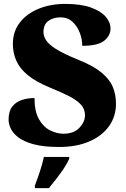

<svg xmlns="http://www.w3.org/2000/svg" viewBox="-20 -744 645 985"><path d="M284 10Q203 10 152 -4Q101 -18 73 -40Q45 -62 34.5 -86Q24 -110 24 -129Q24 -174 43.5 -198Q63 -222 93 -231.5Q123 -241 157 -241Q157 -173 179.5 -133Q202 -93 236.5 -75.5Q271 -58 306 -58Q359 -58 387.5 -88.5Q416 -119 416 -153Q416 -185 394.5 -208Q373 -231 333.5 -251Q294 -271 240 -293Q164 -324 122 -359Q80 -394 63 -434Q46 -474 46 -518Q46 -582 81.5 -628Q117 -674 178 -699Q239 -724 315 -724Q396 -724 447.5 -705Q499 -686 523 -657.5Q547 -629 547 -598Q547 -561 514.5 -535Q482 -509 402 -509Q402 -543 389 -576.5Q376 -610 351.5 -632.5Q327 -655 291 -655Q254 -655 228.5 -637Q203 -619 203 -579Q203 -559 216 -538Q229 -517 267.5 -492.5Q306 -468 380 -438Q456 -408 498.5 -373.5Q541 -339 558 -299.5Q575 -260 575 -212Q575 -147 539.5 -97Q504 -47 438.5 -18.5Q373 10 284 10ZM159 208Q166 189 175.5 162.5Q185 136 193 108.5Q201 81 205 61H335V71Q326 92 308.5 118.5Q291 145 270 172Q249 199 231 221H159Z"/></svg>

Font: Noto Serif Khmer Black
Style: Regular
Weight: 900
Version: Version 2.003